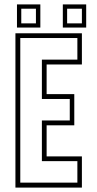

<svg xmlns="http://www.w3.org/2000/svg" viewBox="-20 -851 442 871"><path d="M50 0V-700H351.5V-558.5H191.5V-424H317V-282.5H191.5V-141.5H351.5V0ZM72 -22.5H331V-120H170V-304.5H296.5V-402H170V-580.5H331V-678.5H72ZM265 -726V-831H371V-726ZM57 -726V-831H163V-726ZM76.5 -745H143V-811.5H76.5ZM284.5 -745H351.5V-811.5H284.5Z"/></svg>

Font: Tourney Condensed ExtraLight
Style: Regular
Weight: 200
Width: 3
Designer: Tyler Finck
Foundry: Etcetera Type Co
Version: Version 1.010; ttfautohint (v1.8.3)